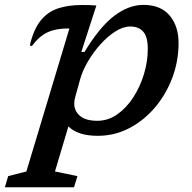

<svg xmlns="http://www.w3.org/2000/svg" viewBox="-89 -545 784 786"><path d="M228 176 214 221.5H-69L-55.5 176L19 157L195 -428Q193.5 -428.5 189.5 -428.5Q140 -428.5 105.8 -412.8Q71.5 -397 41 -356L33 -359.5Q48.5 -424.5 77.2 -460.5Q106 -496.5 148.2 -510.5Q190.5 -524.5 245.5 -524.5Q262.5 -524.5 276 -524.2Q289.5 -524 305.5 -522.5L244 -332.5H257Q319.5 -435.5 378.8 -480.2Q438 -525 498 -525Q568.5 -525 605.2 -481.8Q642 -438.5 642 -368.5Q642 -295 616.5 -227Q591 -159 545.8 -105.5Q500.5 -52 440.5 -20.5Q380.5 11 311.5 11Q229.5 11 191 -27.5L136 157ZM219 -148Q215 -133.5 215 -120.5Q215 -90.5 238.5 -70.5Q262 -50.5 309.5 -50.5Q353.5 -50.5 391 -76.8Q428.5 -103 456.5 -146.2Q484.5 -189.5 500.2 -241.2Q516 -293 516 -344Q516 -394.5 497.2 -415.5Q478.5 -436.5 444.5 -436.5Q415 -436.5 383.2 -416.2Q351.5 -396 322.2 -363.5Q293 -331 271 -293.5Q249 -256 239.5 -222Z"/></svg>

Font: Newsreader Caption Medium
Style: Italic
Weight: 500
Italic angle: -17°
Designer: Hugues Gentile
Foundry: Production Type
Version: Version 1.001